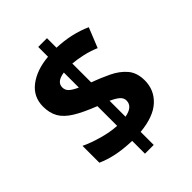

<svg xmlns="http://www.w3.org/2000/svg" viewBox="-233 -870 1039 1039"><g transform="rotate(-45 286.0 -350.5)"><path d="M253 58V-40Q188 -42 137 -52.5Q86 -63 44 -82V-211Q85 -191 143 -174.5Q201 -158 253 -155V-306Q176 -336 129.5 -364.5Q83 -393 63 -428Q43 -463 43 -512Q43 -587 101.5 -631.5Q160 -676 253 -684V-759H320V-686Q431 -682 522 -641L476 -527Q436 -544 395.5 -553Q355 -562 320 -565V-421Q374 -401 423 -377.5Q472 -354 502.5 -318Q533 -282 533 -223Q533 -150 480 -101Q427 -52 320 -42V58ZM253 -448V-563Q190 -554 190 -512Q190 -491 205 -477Q220 -463 253 -448ZM320 -158Q386 -170 386 -216Q386 -236 369.5 -250.5Q353 -265 320 -280Z"/></g></svg>

Font: Noto IKEA Latin
Style: Bold
Weight: 700
Designer: Monotype Design Team
Foundry: Monotype Imaging Inc.
Version: Version 1.0